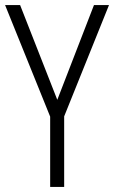

<svg xmlns="http://www.w3.org/2000/svg" viewBox="-20 -734 448 754"><path d="M205 -342 59 -714H0L177 -276V0H232V-277L408 -714H349Z"/></svg>

Font: Noto Sans Devanagari Condensed Light
Style: Regular
Weight: 300
Width: 3
Designer: Jelle Bosma - Monotype Design Team
Foundry: Monotype Imaging Inc.
Version: Version 2.004